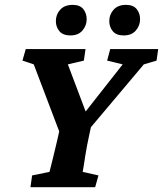

<svg xmlns="http://www.w3.org/2000/svg" viewBox="-20 -777 677 797"><path d="M577.1 -509.8 299.8 -180.7 363.3 -276.4 349.6 -212.9Q345.7 -195.3 341.3 -172.4Q336.9 -149.4 333.5 -127.4Q330.1 -105.5 327.6 -88.9Q325.2 -72.3 323.2 -63.5L388.7 -48.8L375 0H106.4L113.3 -48.8L185.5 -63.5Q187.5 -71.3 191.9 -88.9Q196.3 -106.4 201.7 -128.4Q207 -150.4 212.4 -172.9Q217.8 -195.3 221.7 -212.9L235.4 -276.4L245.1 -180.7L120.1 -509.8L73.2 -525.4L86.9 -573.2H335L328.1 -525.4L261.7 -509.8L342.8 -294.9H320.3L489.3 -509.8L424.8 -525.4L437.5 -573.2H636.7L629.9 -525.4ZM272.5 -629.9Q241.2 -629.9 226.6 -647.5Q211.9 -665 211.9 -689.5Q211.9 -716.8 230 -736.8Q248 -756.8 282.2 -756.8Q311.5 -756.8 325.7 -739.3Q339.8 -721.7 339.8 -697.3Q339.8 -670.9 322.3 -650.4Q304.7 -629.9 272.5 -629.9ZM493.2 -629.9Q462.9 -629.9 448.2 -647.5Q433.6 -665 433.6 -689.5Q433.6 -716.8 451.7 -736.8Q469.7 -756.8 502.9 -756.8Q533.2 -756.8 547.4 -739.3Q561.5 -721.7 561.5 -697.3Q561.5 -670.9 543.9 -650.4Q526.4 -629.9 493.2 -629.9Z"/></svg>

Font: Crimson Pro
Style: Bold Italic
Weight: 700
Italic angle: -12°
Designer: Jacques Le Bailly
Foundry: Baron von Fonthausen
Version: Version 1.003